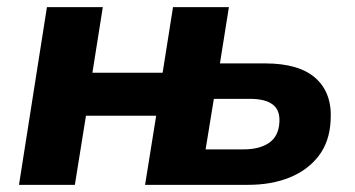

<svg xmlns="http://www.w3.org/2000/svg" viewBox="-20 -516 991 536"><path d="M33 0 111 -496H267L238 -313H434L463 -496H619L594 -339H720Q816 -339 862 -297Q908 -255 903 -179Q900 -120 869.5 -80.5Q839 -41 788.5 -20.5Q738 0 673 0H385L416 -193H220L189 0ZM554 -99H660Q705 -99 731.5 -117.5Q758 -136 760 -175Q762 -209 741 -224.5Q720 -240 679 -240H577Z"/></svg>

Font: Nunito Sans 10pt ExtraBold
Style: Italic
Weight: 800
Italic angle: -9°
Designer: Vernon Adams
Foundry: Vernon Adams
Version: Version 3.101;gftools[0.9.27]